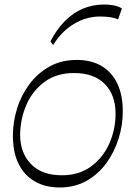

<svg xmlns="http://www.w3.org/2000/svg" viewBox="-20 -821 600 849"><path d="M244 8Q180 8 133.5 -19Q87 -46 62 -97Q37 -148 37 -221Q37 -280 55 -339.5Q73 -399 109.5 -448Q146 -497 198.5 -526.5Q251 -556 320 -556Q383 -556 428.5 -529.5Q474 -503 498.5 -452Q523 -401 523 -328Q523 -268 504.5 -208.5Q486 -149 450.5 -100Q415 -51 363 -21.5Q311 8 244 8ZM254 -46Q329 -46 382 -84.5Q435 -123 463 -185.5Q491 -248 491 -319Q491 -401 443.5 -449.5Q396 -498 307 -498Q230 -498 177 -459Q124 -420 97 -358Q70 -296 69 -226Q69 -145 117 -95.5Q165 -46 254 -46ZM215 -622 203 -638Q231 -692 267.5 -728.5Q304 -765 347.5 -783Q391 -801 439 -801Q468 -801 488.5 -796Q509 -791 519 -783L502 -735Q491 -741 470 -744.5Q449 -748 423 -748Q361 -748 306.5 -715Q252 -682 215 -622Z"/></svg>

Font: Savate ExtraLight
Style: Italic
Weight: 200
Italic angle: -11°
Designer: Max Esnée
Foundry: Plomb Type
Version: Version 2.000